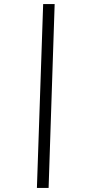

<svg xmlns="http://www.w3.org/2000/svg" viewBox="-20 -822 431 952"><path d="M163 110 194 -802H251L221 110Z"/></svg>

Font: Literata 36pt Medium
Style: Italic
Weight: 500
Italic angle: -2°
Designer: Latin by Veronika Burian and Jose Scaglione. Greek by Irene Vlachou. Cyrillic by Vera Evstafieva
Foundry: TypeTogether
Version: Version 3.002